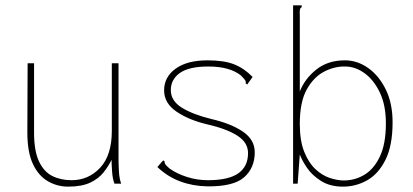

<svg xmlns="http://www.w3.org/2000/svg" viewBox="-20 -685 1540 716"><path d="M234 11Q193 11 158 -9.5Q123 -30 102.5 -74Q82 -118 82 -191L83 -449H107V-191Q107 -123 125 -84Q143 -45 174.5 -29Q206 -13 247 -13Q310 -13 353.5 -59.5Q397 -106 397 -197V-449H422V-92Q422 -74 423.5 -46Q425 -18 432 0H407Q400 -17 398 -45Q396 -73 396 -89Q385 -66 366.5 -42.5Q348 -19 316.5 -4Q285 11 234 11Z M753 10Q699 9 652 -8.5Q605 -26 567 -62L583 -81L589 -87L594 -83Q593 -78 596.5 -72.5Q600 -67 613 -56Q640 -37 677.5 -25Q715 -13 755 -13Q832 -13 868.5 -38.5Q905 -64 905 -114Q905 -154 864.5 -179.5Q824 -205 754 -221Q685 -237 638.5 -268.5Q592 -300 592 -348Q592 -398 635 -429Q678 -460 754 -460Q816 -460 853.5 -445Q891 -430 922 -398L902 -370L896 -374Q898 -380 894 -386Q890 -392 878 -404Q836 -437 757 -437Q685 -437 651 -413Q617 -389 617 -349Q617 -309 658 -283.5Q699 -258 769 -241Q842 -224 886 -194Q930 -164 930 -117Q930 -59 890.5 -24Q851 11 753 10Z M1259 11Q1211 11 1177.5 -10Q1144 -31 1125 -59Q1106 -87 1098 -109L1090 0H1073V-665H1105V-658Q1100 -656 1098.5 -649.5Q1097 -643 1098 -626V-344Q1117 -392 1160 -426Q1203 -460 1266 -460Q1313 -460 1353.5 -431Q1394 -402 1419 -350.5Q1444 -299 1444 -229Q1444 -142 1417.5 -89Q1391 -36 1349 -12.5Q1307 11 1259 11ZM1262 -12Q1303 -12 1338.5 -33Q1374 -54 1396.5 -101Q1419 -148 1419 -225Q1419 -293 1396.5 -340Q1374 -387 1339.5 -412Q1305 -437 1267 -437Q1228 -438 1189 -418Q1150 -398 1124 -351.5Q1098 -305 1098 -223Q1098 -160 1114.5 -119Q1131 -78 1156 -54.5Q1181 -31 1209.5 -21.5Q1238 -12 1262 -12Z"/></svg>

Font: Inconsolata ExtraLight
Style: Regular
Weight: 200
Monospace: yes
Designer: Raph Levien, Cyreal, Brenton Simpson
Foundry: Raph Levien, Cyreal, Google
Version: Version 3.001; ttfautohint (v1.8.2.53-6de2)